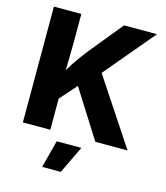

<svg xmlns="http://www.w3.org/2000/svg" viewBox="-136 -832 1010 1165"><g transform="rotate(15 369.0 -249.0)"><path d="M56.6 0H229V-195.3L321.8 -300.3L511.7 0H714.4L440.4 -413.6L704.1 -727.5H497.1L335 -528.8C286.1 -467.8 254.4 -422.9 226.1 -373L229 -548.8V-727.5H56.6ZM239.3 230.5H356.4L439.5 57.6H284.7Z"/></g></svg>

Font: Inter ExtraBold
Style: Regular
Weight: 800
Designer: Rasmus Andersson
Foundry: rsms
Version: Version 4.001;git-9221beed3